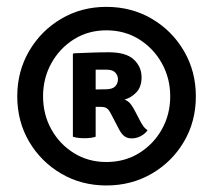

<svg xmlns="http://www.w3.org/2000/svg" viewBox="-20 -764 636 573"><path d="M31.5 -476.5Q31.5 -551 67 -611.8Q102.5 -672.5 162.8 -708Q223 -743.5 297.5 -743.5Q372.5 -743.5 433 -708Q493.5 -672.5 529 -611.8Q564.5 -551 564.5 -476.5Q564.5 -401.5 529 -341.2Q493.5 -281 433 -245.8Q372.5 -210.5 297.5 -210.5Q223 -210.5 162.8 -245.8Q102.5 -281 67 -341.2Q31.5 -401.5 31.5 -476.5ZM108.5 -476.5Q108.5 -422.5 133.2 -378Q158 -333.5 200.8 -307Q243.5 -280.5 297.5 -280.5Q352 -280.5 395 -307Q438 -333.5 463 -378Q488 -422.5 488 -476.5Q488 -530.5 463 -575.2Q438 -620 395 -646.8Q352 -673.5 297.5 -673.5Q243.5 -673.5 200.8 -646.8Q158 -620 133.2 -575.2Q108.5 -530.5 108.5 -476.5ZM402.5 -533.5Q402.5 -504.5 386.8 -488.2Q371 -472 352 -467Q363.5 -462 370.5 -452.8Q377.5 -443.5 385 -428.5L397.5 -404.5Q402 -395.5 407.5 -387.8Q413 -380 420.5 -375.5Q413.5 -365 400.5 -358Q387.5 -351 373 -351Q359 -351 350 -358.5Q341 -366 333.5 -381.5L310 -426.5Q305.5 -435.5 299.5 -440.2Q293.5 -445 281.5 -445H265.5V-356Q252.5 -351.5 232 -351.5Q211 -351.5 197.5 -356V-603L200.5 -605Q226.5 -606 253.8 -607Q281 -608 304 -608Q356.5 -608 379.5 -586.2Q402.5 -564.5 402.5 -533.5ZM265.5 -556V-497Q286.5 -497.5 295 -497.5Q315.5 -497.5 323.8 -506.2Q332 -515 332 -527.5Q332 -539 324 -547.5Q316 -556 298.5 -556Z"/></svg>

Font: Signika Negative SemiBold
Style: Regular
Weight: 600
Designer: Anna Giedryś
Foundry: Anna Giedryś
Version: Version 2.000; ttfautohint (v1.8.3) -l 8 -r 50 -G 200 -x 9 -